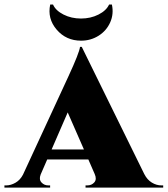

<svg xmlns="http://www.w3.org/2000/svg" viewBox="-62 -848 758 868"><path d="M431.2 -827.6H443.8Q453.1 -785.2 436.3 -747.1Q419.4 -709 383.8 -686.5Q348.1 -664.1 304.7 -664.1Q236.8 -664.1 194.1 -714.1Q151.4 -764.2 165 -827.6H177.7Q189.5 -800.3 225.1 -782.2Q260.7 -764.2 304.2 -764.2Q347.7 -764.2 383.3 -782.2Q418.9 -800.3 431.2 -827.6ZM307.6 -636.2 590.3 -61Q603.5 -35.2 624.5 -22.5Q645.5 -9.8 668 -9.8H675.8V0H324.7V-9.8H332.5Q352.5 -9.8 364.5 -23.7Q376.5 -37.6 366.2 -61L337.4 -127H151.4L121.6 -58.6Q113.3 -36.6 125.5 -23.2Q137.7 -9.8 156.7 -9.8H164.6V0H-42V-9.8H-34.2Q-13.2 -9.8 8.1 -22Q29.3 -34.2 42 -58.6L247.6 -503.4Q296.4 -608.9 299.8 -636.2ZM171.4 -172.4H317.4L244.1 -339.8Z"/></svg>

Font: Cinzel Black
Style: Regular
Weight: 900
Designer: Natanael Gama
Version: Version 1.001;PS 001.001;hotconv 1.0.56;makeotf.lib2.0.21325